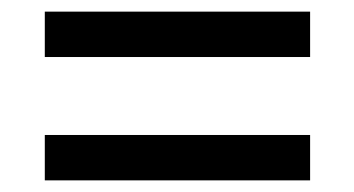

<svg xmlns="http://www.w3.org/2000/svg" viewBox="-20 -522 609 330"><path d="M513 -424V-502H57V-424ZM513 -212V-290H57V-212Z"/></svg>

Font: UArctic Serif Black
Style: Regular
Weight: 900
Designer: Customization by Puisto advertising & original work Monotype Design Team
Foundry: Monotype Imaging Inc.
Version: Version 2.004